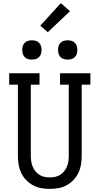

<svg xmlns="http://www.w3.org/2000/svg" viewBox="-20 -1206 640 1234"><path d="M300 8Q272 8 244 3Q216 -2 191.5 -15.5Q167 -29 147.5 -49.5Q128 -70 116 -95.5Q104 -121 99.5 -149Q95 -177 95 -205V-662H39V-735H234V-662H178V-205Q178 -187 180.5 -169.5Q183 -152 189.5 -136Q196 -120 207 -106Q218 -92 233 -82.5Q248 -73 265 -69.5Q282 -66 300 -66Q318 -66 335 -69.5Q352 -73 367 -82.5Q382 -92 393 -106Q404 -120 410.5 -136Q417 -152 419.5 -169.5Q422 -187 422 -205V-662H366V-735H561V-662H505V-205Q505 -177 500.5 -149Q496 -121 484 -95.5Q472 -70 452.5 -49.5Q433 -29 408.5 -15.5Q384 -2 356 3Q328 8 300 8ZM415 -823Q402 -823 390 -826.5Q378 -830 369 -839Q360 -848 356.5 -860Q353 -872 353 -885Q353 -898 356.5 -910Q360 -922 369 -931Q378 -940 390 -943.5Q402 -947 415 -947Q428 -947 440 -943.5Q452 -940 461 -931Q470 -922 473.5 -910Q477 -898 477 -885Q477 -872 473.5 -860Q470 -848 461 -839Q452 -830 440 -826.5Q428 -823 415 -823ZM185 -823Q172 -823 160 -826.5Q148 -830 139 -839Q130 -848 126.5 -860Q123 -872 123 -885Q123 -898 126.5 -910Q130 -922 139 -931Q148 -940 160 -943.5Q172 -947 185 -947Q198 -947 210 -943.5Q222 -940 231 -931Q240 -922 243.5 -910Q247 -898 247 -885Q247 -872 243.5 -860Q240 -848 231 -839Q222 -830 210 -826.5Q198 -823 185 -823ZM287 -999 239 -1041 371 -1186 430 -1134Z"/></svg>

Font: Iosevka HT Extended
Style: Regular
Weight: 400
Width: 7
Monospace: yes
Designer: Belleve Invis
Foundry: Belleve Invis
Version: Version 32.3.0; ttfautohint (v1.8.4)